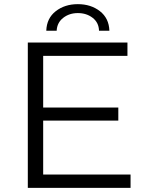

<svg xmlns="http://www.w3.org/2000/svg" viewBox="-20 -905 709 925"><path d="M180 -387H550V-324H180ZM188 -64H609V0H114V-700H594V-636H188ZM203 -757Q205 -817 248.5 -851Q292 -885 355 -885Q418 -885 461.5 -851Q505 -817 507 -757H457Q456 -796 426.5 -819Q397 -842 355 -842Q314 -842 284.5 -819Q255 -796 253 -757Z"/></svg>

Font: MOST Montserrat
Style: Regular
Weight: 400
Designer: Julieta Ulanovsky
Foundry: Julieta Ulanovsky
Version: Version 8.000;March 11, 2024;FontCreator 15.0.0.2926 64-bit